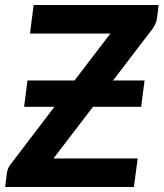

<svg xmlns="http://www.w3.org/2000/svg" viewBox="-40 -745 652 765"><path d="M592 -725 585.5 -672.5Q584 -661 579 -649.8Q574 -638.5 566.5 -628.5L410.5 -424.5H536L522.5 -319.5H330.5L173 -113.5H508.5L493.5 0H-19.5L-12.5 -56Q-9.5 -77 5.5 -94.5L177 -319.5H56L69.5 -424.5H257L400 -611.5H79.5L94 -725Z"/></svg>

Font: Lato Heavy
Style: Italic
Weight: 800
Italic angle: -7°
Designer: Lukasz Dziedzic
Foundry: tyPoland Lukasz Dziedzic
Version: Version 2.007; 2014-02-27